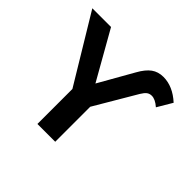

<svg xmlns="http://www.w3.org/2000/svg" viewBox="-162 -896 1095 1095"><g transform="rotate(45 385.0 -349.0)"><path d="M168 -688 333 -397 451.2 -605Q478.5 -654.3 508.8 -676.3Q539.1 -698.2 581.1 -698.2Q656.7 -698.2 726.1 -634.8L672.9 -544.9Q638.2 -575.2 609.9 -575.2Q592.3 -575.2 579.8 -565.7Q567.4 -556.2 554.2 -534.2L405.8 -282.2V0H262.2V-282.2L17.1 -688Z"/></g></svg>

Font: Libra Sans Modern
Style: Bold
Weight: 700
Foundry: Stefan Peev, Context Ltd
Version: Version 1.000